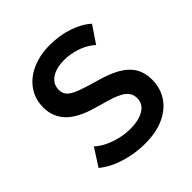

<svg xmlns="http://www.w3.org/2000/svg" viewBox="-194 -859 1020 1020"><g transform="rotate(-45 316.0 -349.0)"><path d="M322 15Q247 15 175.8 -6.8Q104.5 -28.5 55.5 -69L118.5 -167.5Q142.5 -145.5 176 -129.5Q209.5 -113.5 247.2 -104.8Q285 -96 322.5 -96Q385 -96 424 -119.2Q463 -142.5 463 -186.5Q463 -221 436 -244.2Q409 -267.5 336.5 -288L268.5 -307.5Q166 -336.5 120.2 -385.2Q74.5 -434 74.5 -505Q74.5 -551.5 93.5 -590Q112.5 -628.5 147.2 -656.5Q182 -684.5 229.5 -699.5Q277 -714.5 333 -714.5Q406.5 -714.5 469.5 -693.2Q532.5 -672 572.5 -635.5L508 -540Q487 -559.5 458.5 -574Q430 -588.5 397 -596.2Q364 -604 330.5 -604Q291 -604 261.5 -593Q232 -582 215.5 -561.5Q199 -541 199 -511.5Q199 -490 210.2 -474Q221.5 -458 249 -444.8Q276.5 -431.5 325 -417L396 -396Q496.5 -366.5 542.5 -320.2Q588.5 -274 588.5 -200Q588.5 -136.5 556.5 -88Q524.5 -39.5 464.8 -12.2Q405 15 322 15Z"/></g></svg>

Font: Geologica Medium
Style: Regular
Weight: 500
Designer: Sindre Bremnes, Frode Helland
Foundry: Monokrom Skriftforlag AS
Version: Version 1.010;gftools[0.9.28]